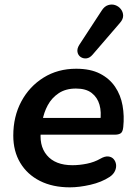

<svg xmlns="http://www.w3.org/2000/svg" viewBox="-20 -794 582 824"><path d="M280 10Q206 10 151.5 -17.5Q97 -45 67 -95Q37 -145 37 -212Q37 -294 71.5 -358.5Q106 -423 167 -461Q228 -499 307 -499Q368 -499 409 -478Q450 -457 474 -421.5Q498 -386 506 -341Q514 -296 509 -249Q507 -228 498 -222Q489 -216 473 -216H137L147 -288H427L410 -273Q416 -313 407 -344.5Q398 -376 373.5 -395Q349 -414 306 -414Q262 -414 232 -394Q202 -374 185 -342.5Q168 -311 162 -275L157 -244Q145 -171 181 -128Q217 -85 291 -85Q321 -85 353 -91.5Q385 -98 411 -113Q430 -124 444.5 -122.5Q459 -121 467.5 -111.5Q476 -102 478 -88.5Q480 -75 473.5 -60.5Q467 -46 451 -35Q416 -12 368 -1Q320 10 280 10ZM495 -696 377 -559Q365 -545 351 -543.5Q337 -542 326 -549.5Q315 -557 312.5 -571Q310 -585 320 -601L416 -748Q428 -767 444 -772Q460 -777 474.5 -772Q489 -767 498.5 -755Q508 -743 508.5 -727.5Q509 -712 495 -696Z"/></svg>

Font: Nunito Variable Extra Light
Style: Italic
Weight: 200
Italic angle: -9°
Designer: Vernon Adams
Foundry: Vernon Adams
Version: Version 3.602